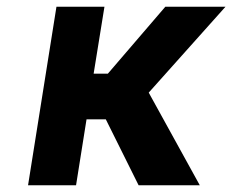

<svg xmlns="http://www.w3.org/2000/svg" viewBox="-20 -548 687 568"><path d="M63 0H205L236 -195H293L390 0H571L420 -274L647 -528H469L299 -330H257L289 -528H147Z"/></svg>

Font: Aerodynamic
Style: Obl
Weight: 500
Designer: Google
Version: Version 2.000980; 2014